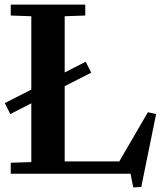

<svg xmlns="http://www.w3.org/2000/svg" viewBox="-20 -760 703 840"><path d="M27 -48 117 -51V-308L25 -261L1 -309L117 -368V-689L27 -692V-740H353V-692L263 -689V-443L355 -490L379 -442L263 -383V-54H502L627 -269L663 -261L598 58L563 60L551 0H27Z"/></svg>

Font: Minipax
Style: Bold
Weight: 600
Designer: Raphaël Ronot, Igor Stepanchenko (Cyrillic)
Foundry: steppetype
Version: Version 1.002